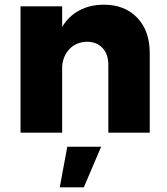

<svg xmlns="http://www.w3.org/2000/svg" viewBox="-20 -568 714 822"><path d="M67.9 0ZM621.1 -340.8V0H443.8V-290Q443.8 -335.9 418.9 -362.5Q394 -389.2 352.1 -389.2Q308.1 -388.2 279.5 -360.1Q251 -332 246.1 -286.1V0H67.9V-541H246.1V-453.1Q274.9 -500 320.6 -523.9Q366.2 -547.9 424.8 -547.9Q514.2 -547.9 567.6 -491.9Q621.1 -436 621.1 -340.8ZM268.1 60.1H413.1L338.9 233.9H235.8Z"/></svg>

Font: Argentum Sans
Style: Bold
Weight: 700
Designer: Julieta Ulanovsky (Modified by Cristiano Sobral)
Foundry: Julieta Ulanovsky
Version: Version 1.000; ttfautohint (v1.5.65-e2d9)